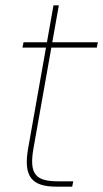

<svg xmlns="http://www.w3.org/2000/svg" viewBox="-20 -698 386 718"><path d="M85 -142C67 -37 99 0 191 0H250L254 -20H197C115 -20 88 -45 105 -142L200 -678H180ZM342 -520 346 -540H68L64 -520Z"/></svg>

Font: Poppins Devanagari Thin
Style: Italic
Weight: 100
Italic angle: -10°
Designer: Ninad Kale (Devanagari), Jonny Pinhorn (Latin)
Foundry: Indian Type Foundry
Version: 4.005